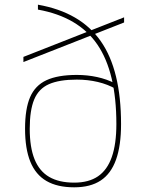

<svg xmlns="http://www.w3.org/2000/svg" viewBox="-20 -790 640 820"><path d="M297 10Q225 10 178.5 -17Q132 -44 109.5 -99.5Q87 -155 87 -240Q87 -325 108.5 -375Q130 -425 178.5 -447.5Q227 -470 308 -470Q353 -470 394.5 -461Q436 -452 471 -434L475 -410Q440 -430 397.5 -440Q355 -450 308 -450Q233 -450 189 -430.5Q145 -411 126 -365Q107 -319 107 -240Q107 -161 127.5 -110Q148 -59 190 -34.5Q232 -10 297 -10Q359 -10 398.5 -37Q438 -64 457.5 -119.5Q477 -175 477 -260Q477 -481 396 -599.5Q315 -718 142 -749V-770Q324 -738 410.5 -614Q497 -490 497 -260Q497 -168 475.5 -108Q454 -48 410 -19Q366 10 297 10ZM80 -525V-547L510 -716V-694Z"/></svg>

Font: M PLUS Code Latin Expanded Thin
Style: Regular
Weight: 250
Width: 7
Designer: Coji Morishita
Foundry: UNDERFOREST DESIGN
Version: Version 1.002; ttfautohint (v1.8.3)